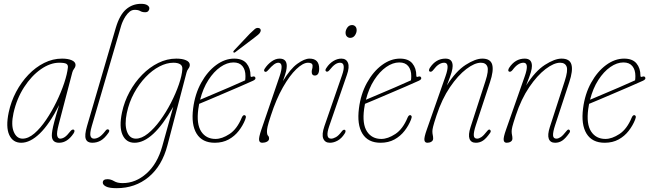

<svg xmlns="http://www.w3.org/2000/svg" viewBox="-20 -739 3395 1004"><path d="M286.5 -86.5Q275.5 -44 279.2 -29Q283 -14 294.5 -14Q306 -14 318.2 -22Q330.5 -30 347 -51.5Q357.5 -65 366.5 -60.5Q373.5 -55 364.5 -41Q332 7.5 289 7.5Q251 7.5 251 -31Q251 -41 253.8 -57.8Q256.5 -74.5 264.8 -105.8Q273 -137 289.5 -190Q238.5 -89.5 188.2 -41Q138 7.5 91 7.5Q47 7.5 28.2 -33.8Q9.5 -75 25.5 -151.5Q37.5 -208 64.2 -258.5Q91 -309 128.5 -348.2Q166 -387.5 211 -410Q256 -432.5 304.5 -432.5Q335.5 -432.5 355 -424Q374.5 -415.5 375 -400Q375 -389.5 367.8 -380Q360.5 -370.5 358 -360ZM50.5 -147.5Q37 -85.5 52 -49.8Q67 -14 98 -14Q128 -14 159.8 -41.2Q191.5 -68.5 221.2 -112.5Q251 -156.5 275.5 -207Q300 -257.5 315.8 -305Q331.5 -352.5 335 -386Q336.5 -399.5 327.2 -405.2Q318 -411 289.5 -411Q242.5 -411 193.5 -376.8Q144.5 -342.5 106 -283Q67.5 -223.5 50.5 -147.5Z M717.5 -719Q739.5 -719 750.2 -712Q761 -705 761 -695.5Q761 -688 755.8 -681.5Q750.5 -675 739 -675Q723.5 -675 713.5 -681.2Q703.5 -687.5 684.5 -687.5Q670 -687.5 658.5 -678.5Q647 -669.5 636 -653Q621.5 -630 613.8 -605.5Q606 -581 596 -544.5L460 -80Q449 -42 453.2 -28Q457.5 -14 471.5 -14Q484 -14 498 -22Q512 -30 530 -53Q539 -66.5 547.5 -61.5Q555.5 -57 547.5 -45Q527.5 -16 507.2 -4.2Q487 7.5 462 7.5Q436.5 7.5 428.8 -11.8Q421 -31 435 -79.5L585.5 -593.5Q605.5 -661 639 -690Q672.5 -719 717.5 -719Z M855.5 21Q827.5 128.5 757.2 186.8Q687 245 590 245Q551 245 534.2 236.2Q517.5 227.5 517.5 216Q517.5 198 542 198Q559.5 198 576.5 208.2Q593.5 218.5 621 218.5Q689.5 218.5 746 168.2Q802.5 118 828 27.5L886 -180.5Q831.5 -85 781.2 -38.8Q731 7.5 683.5 7.5Q639.5 7.5 620.8 -33.8Q602 -75 618 -151.5Q630 -208 657.5 -258.5Q685 -309 723.5 -348.2Q762 -387.5 807.8 -410Q853.5 -432.5 902 -432.5Q933 -432.5 952.5 -424Q972 -415.5 972.5 -400Q972.5 -389.5 965.2 -380Q958 -370.5 955.5 -360ZM643 -147.5Q630.5 -88 644 -51Q657.5 -14 690.5 -14Q720.5 -14 753.5 -40.5Q786.5 -67 817.5 -109.5Q848.5 -152 874 -201.5Q899.5 -251 915.5 -297.8Q931.5 -344.5 933.5 -378Q934.5 -395.5 921.8 -403.2Q909 -411 887 -411Q851.5 -411 813.8 -391.5Q776 -372 741.8 -336.2Q707.5 -300.5 681.2 -252.5Q655 -204.5 643 -147.5Z M1262 -113Q1250 -82.5 1228.5 -54.8Q1207 -27 1175.8 -9.8Q1144.5 7.5 1103 7.5Q1037.5 7.5 1008.2 -40Q979 -87.5 990 -172.5Q999.5 -247.5 1032 -306.2Q1064.5 -365 1110.2 -398.8Q1156 -432.5 1204.5 -432.5Q1248.5 -432.5 1269.2 -407.5Q1290 -382.5 1290 -343.5Q1290 -334.5 1298 -337.5Q1311 -342.5 1315 -334Q1319.5 -324.5 1303.5 -317Q1272.5 -303 1231.5 -285.2Q1190.5 -267.5 1148.8 -249.8Q1107 -232 1073 -217.5Q1039 -203 1021.5 -196Q1019 -182.5 1017 -169Q1006.5 -90.5 1032 -51.5Q1057.5 -12.5 1107 -12.5Q1141 -12.5 1180.2 -38.2Q1219.5 -64 1244.5 -124.5Q1250 -137 1257.5 -137Q1262.5 -137 1265 -131.8Q1267.5 -126.5 1262 -113ZM1201 -412.5Q1167 -412.5 1132.5 -388.5Q1098 -364.5 1069.8 -320.8Q1041.5 -277 1026.5 -217.5Q1050.5 -228 1091.8 -245.2Q1133 -262.5 1178.8 -282.2Q1224.5 -302 1262 -319Q1263.5 -328 1263.5 -341.5Q1263.5 -374 1247.8 -393.2Q1232 -412.5 1201 -412.5ZM1286.5 -563Q1302.5 -578.5 1312.2 -586.8Q1322 -595 1332.5 -592.5Q1339.5 -591.5 1342.2 -585.5Q1345 -579.5 1341.5 -572Q1338 -564 1329 -556.8Q1320 -549.5 1309 -541L1210.5 -466.5Q1204.5 -461.5 1201 -465.5Q1199 -468 1200.8 -471.2Q1202.5 -474.5 1205 -476.5Z M1364.5 -364.5Q1357.5 -369 1364 -379.5Q1378.5 -402 1399.5 -417.2Q1420.5 -432.5 1442 -432.5Q1479.5 -432.5 1479.5 -394Q1479.5 -382.5 1476 -366.8Q1472.5 -351 1459.5 -315Q1497.5 -378.5 1534.8 -405.5Q1572 -432.5 1598.5 -432.5Q1649 -432.5 1649 -380Q1649 -344 1626 -344Q1610 -344 1610 -363Q1610 -371 1612.2 -377.5Q1614.5 -384 1614.5 -395Q1614.5 -411 1591 -411Q1564.5 -411 1529.5 -377.5Q1494.5 -344 1459.2 -282Q1424 -220 1396.5 -135Q1382.5 -92.5 1379.2 -76.8Q1376 -61 1376 -53Q1376 -34.5 1381.5 -29.5Q1387 -24.5 1387 -14.5Q1387 -4 1376 1.8Q1365 7.5 1351.5 7.5Q1336.5 7.5 1334.8 -6.8Q1333 -21 1346.5 -60.5L1442 -340Q1466 -411 1435.5 -411Q1425 -411 1412.5 -402Q1400 -393 1380.5 -370.5Q1371 -360 1364.5 -364.5Z M1811 -541Q1801.5 -541 1794.2 -548Q1787 -555 1787 -568Q1787 -581.5 1796.2 -594.8Q1805.5 -608 1821 -608Q1831 -608 1838 -601Q1845 -594 1845 -581Q1845 -567.5 1836 -554.2Q1827 -541 1811 -541ZM1701.5 -79.5Q1679 -14 1711.5 -14Q1722.5 -14 1736.5 -21.8Q1750.5 -29.5 1766.5 -51Q1776 -64 1784 -59.5Q1787.5 -57.5 1786.8 -51.5Q1786 -45.5 1782 -40Q1766.5 -15.5 1746 -4Q1725.5 7.5 1705 7.5Q1679.5 7.5 1670.5 -14.2Q1661.5 -36 1676.5 -79.5L1768.5 -345.5Q1779.5 -376.5 1777.2 -393.8Q1775 -411 1758.5 -411Q1745.5 -411 1732.8 -402.5Q1720 -394 1702.5 -372Q1693.5 -361 1685.5 -365.5Q1677.5 -371 1687 -384Q1701.5 -406.5 1722.5 -419.5Q1743.5 -432.5 1765 -432.5Q1790.5 -432.5 1799.5 -410.5Q1808.5 -388.5 1794 -347.5Z M2129 -113Q2117 -82.5 2095.5 -54.8Q2074 -27 2042.8 -9.8Q2011.5 7.5 1970 7.5Q1904.5 7.5 1875.2 -40Q1846 -87.5 1857 -172.5Q1866.5 -247.5 1899 -306.2Q1931.5 -365 1977.2 -398.8Q2023 -432.5 2071.5 -432.5Q2115.5 -432.5 2136.2 -407.5Q2157 -382.5 2157 -343.5Q2157 -334.5 2165 -337.5Q2178 -342.5 2182 -334Q2186.5 -324.5 2170.5 -317Q2139.5 -303 2098.5 -285.2Q2057.5 -267.5 2015.8 -249.8Q1974 -232 1940 -217.5Q1906 -203 1888.5 -196Q1886 -182.5 1884 -169Q1873.5 -90.5 1899 -51.5Q1924.5 -12.5 1974 -12.5Q2008 -12.5 2047.2 -38.2Q2086.5 -64 2111.5 -124.5Q2117 -137 2124.5 -137Q2129.5 -137 2132 -131.8Q2134.5 -126.5 2129 -113ZM2068 -412.5Q2034 -412.5 1999.5 -388.5Q1965 -364.5 1936.8 -320.8Q1908.5 -277 1893.5 -217.5Q1917.5 -228 1958.8 -245.2Q2000 -262.5 2045.8 -282.2Q2091.5 -302 2129 -319Q2130.5 -328 2130.5 -341.5Q2130.5 -374 2114.8 -393.2Q2099 -412.5 2068 -412.5Z M2226.5 -365Q2222.5 -367.5 2223.5 -373.2Q2224.5 -379 2228 -384.5Q2259.5 -432.5 2309.5 -432.5Q2347 -432.5 2347 -394Q2347 -381 2341.5 -361.5Q2336 -342 2316.5 -292Q2364 -367 2415 -399.8Q2466 -432.5 2502 -432.5Q2545 -432.5 2553.8 -401Q2562.5 -369.5 2542 -308.5L2468.5 -85Q2456.5 -48.5 2457.5 -31.2Q2458.5 -14 2475 -14Q2485 -14 2497 -22Q2509 -30 2527 -53Q2536.5 -65.5 2542.5 -60Q2550 -54 2542.5 -43.5Q2522.5 -15 2505.8 -3.8Q2489 7.5 2468.5 7.5Q2443 7.5 2435.2 -13Q2427.5 -33.5 2440.5 -74L2518.5 -315Q2536.5 -370 2528.5 -390.5Q2520.5 -411 2494.5 -411Q2462 -411 2418.5 -378Q2375 -345 2333 -283.2Q2291 -221.5 2262.5 -135Q2248.5 -92.5 2244.8 -76.8Q2241 -61 2241 -53Q2241 -41 2243 -32.8Q2245 -24.5 2245 -14.5Q2245 -4 2236 1.8Q2227 7.5 2215 7.5Q2201 7.5 2199.2 -6.8Q2197.5 -21 2211.5 -60.5L2309.5 -340Q2334.5 -411 2303 -411Q2274 -411 2246.5 -374Q2236 -360 2226.5 -365Z M2641 -365Q2637 -367.5 2638 -373.2Q2639 -379 2642.5 -384.5Q2674 -432.5 2724 -432.5Q2761.5 -432.5 2761.5 -394Q2761.5 -381 2756 -361.5Q2750.5 -342 2731 -292Q2778.5 -367 2829.5 -399.8Q2880.5 -432.5 2916.5 -432.5Q2959.5 -432.5 2968.2 -401Q2977 -369.5 2956.5 -308.5L2883 -85Q2871 -48.5 2872 -31.2Q2873 -14 2889.5 -14Q2899.5 -14 2911.5 -22Q2923.5 -30 2941.5 -53Q2951 -65.5 2957 -60Q2964.5 -54 2957 -43.5Q2937 -15 2920.2 -3.8Q2903.5 7.5 2883 7.5Q2857.5 7.5 2849.8 -13Q2842 -33.5 2855 -74L2933 -315Q2951 -370 2943 -390.5Q2935 -411 2909 -411Q2876.5 -411 2833 -378Q2789.5 -345 2747.5 -283.2Q2705.5 -221.5 2677 -135Q2663 -92.5 2659.2 -76.8Q2655.5 -61 2655.5 -53Q2655.5 -41 2657.5 -32.8Q2659.5 -24.5 2659.5 -14.5Q2659.5 -4 2650.5 1.8Q2641.5 7.5 2629.5 7.5Q2615.5 7.5 2613.8 -6.8Q2612 -21 2626 -60.5L2724 -340Q2749 -411 2717.5 -411Q2688.5 -411 2661 -374Q2650.5 -360 2641 -365Z M3301 -113Q3289 -82.5 3267.5 -54.8Q3246 -27 3214.8 -9.8Q3183.5 7.5 3142 7.5Q3076.5 7.5 3047.2 -40Q3018 -87.5 3029 -172.5Q3038.5 -247.5 3071 -306.2Q3103.5 -365 3149.2 -398.8Q3195 -432.5 3243.5 -432.5Q3287.5 -432.5 3308.2 -407.5Q3329 -382.5 3329 -343.5Q3329 -334.5 3337 -337.5Q3350 -342.5 3354 -334Q3358.5 -324.5 3342.5 -317Q3311.5 -303 3270.5 -285.2Q3229.5 -267.5 3187.8 -249.8Q3146 -232 3112 -217.5Q3078 -203 3060.5 -196Q3058 -182.5 3056 -169Q3045.5 -90.5 3071 -51.5Q3096.5 -12.5 3146 -12.5Q3180 -12.5 3219.2 -38.2Q3258.5 -64 3283.5 -124.5Q3289 -137 3296.5 -137Q3301.5 -137 3304 -131.8Q3306.5 -126.5 3301 -113ZM3240 -412.5Q3206 -412.5 3171.5 -388.5Q3137 -364.5 3108.8 -320.8Q3080.5 -277 3065.5 -217.5Q3089.5 -228 3130.8 -245.2Q3172 -262.5 3217.8 -282.2Q3263.5 -302 3301 -319Q3302.5 -328 3302.5 -341.5Q3302.5 -374 3286.8 -393.2Q3271 -412.5 3240 -412.5Z"/></svg>

Font: Fraunces 144pt S100 Thin
Style: Italic
Weight: 100
Italic angle: -16°
Version: Version 1.000; ttfautohint (v1.8.3)